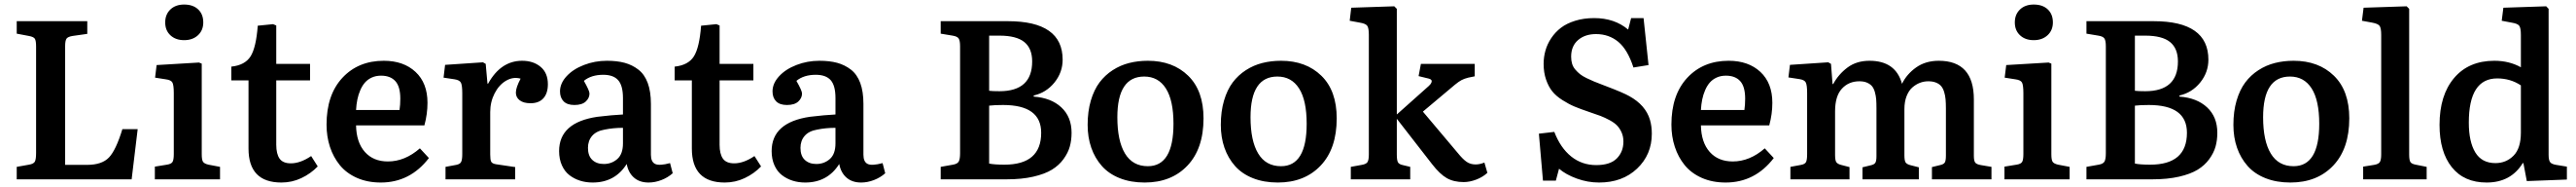

<svg xmlns="http://www.w3.org/2000/svg" viewBox="-20 -794 11429 828"><path d="M54.2 0V-55.2L108.9 -64.9Q129.4 -68.4 134.8 -78.6Q140.1 -88.9 140.1 -116.2V-587.9Q140.1 -612.8 135 -621.8Q129.9 -630.9 107.9 -634.8L54.2 -645V-700.2H367.2V-644L301.8 -634.8Q280.8 -631.3 274.9 -622.6Q269 -613.8 269 -589.8V-64H366.2Q432.1 -64 463.4 -96.7Q494.6 -129.4 522.9 -222.2H590.8L564 0Z M712.9 -694.8Q712.9 -730 735.8 -752Q758.8 -773.9 796.9 -773.9Q836.4 -773.9 859.1 -752.4Q881.8 -731 881.8 -694.8Q881.8 -659.7 858.2 -637.9Q834.5 -616.2 796.9 -616.2Q759.3 -616.2 736.1 -637.7Q712.9 -659.2 712.9 -694.8ZM667 0V-56.2L720.7 -64.9Q740.2 -67.9 745.6 -77.4Q751 -86.9 751 -111.8V-381.8Q751 -417 744.9 -428.5Q738.8 -439.9 714.8 -442.9L668 -450.2L674.8 -505.9L862.8 -517.1L875 -512.2V-110.8Q875 -86.9 880.4 -78.1Q885.7 -69.3 904.8 -64.9L956.1 -55.2V0Z M1228.5 14.2Q1082.5 14.2 1082.5 -136.2V-438H1006.3V-499Q1066.9 -505.4 1091.6 -544.4Q1116.2 -583.5 1123.5 -680.2L1191.4 -687L1205.6 -681.2V-511.2H1355.5V-438H1205.6V-152.8Q1205.6 -112.8 1220.2 -91.8Q1234.9 -70.8 1270.5 -70.8Q1312.5 -70.8 1360.4 -103L1389.6 -57.1Q1358.4 -24.9 1316.9 -5.4Q1275.4 14.2 1228.5 14.2Z M1669.4 14.2Q1610.4 14.2 1563.7 -6.3Q1517.1 -26.9 1488 -62.3Q1459 -97.7 1443.8 -143.6Q1428.7 -189.5 1428.7 -242.2Q1428.7 -374 1499 -449.5Q1569.3 -524.9 1682.6 -524.9Q1770.5 -524.9 1823.5 -475.6Q1876.5 -426.3 1876.5 -338.9Q1876.5 -289.1 1862.8 -238.8H1559.6Q1561 -163.6 1598.6 -121.3Q1636.2 -79.1 1700.7 -79.1Q1776.4 -79.1 1842.8 -137.2L1882.8 -94.2Q1799.3 14.2 1669.4 14.2ZM1559.6 -307.1H1752.4Q1755.9 -330.1 1755.9 -356.9Q1755.9 -410.6 1733.9 -434.8Q1711.9 -459 1670.4 -459Q1647.5 -459 1629.4 -450.7Q1611.3 -442.4 1599.1 -428.5Q1586.9 -414.6 1578.4 -394.8Q1569.8 -375 1565.4 -353.5Q1561 -332 1559.6 -307.1Z M1956.5 0V-55.2L2004.4 -64Q2021.5 -67.4 2026.1 -77.6Q2030.8 -87.9 2030.8 -111.8V-380.9Q2030.8 -416 2024.9 -427.7Q2019 -439.5 1996.6 -442.9L1947.8 -450.2L1954.6 -506.8L2122.6 -518.1L2134.8 -511.2L2142.6 -423.8H2145.5Q2201.7 -524.9 2296.4 -524.9Q2346.2 -524.9 2378.4 -498Q2410.6 -471.2 2410.6 -420.9Q2410.6 -381.3 2390.9 -359.1Q2371.1 -336.9 2333.5 -336.9Q2302.7 -336.9 2285.6 -349.9Q2268.6 -362.8 2268.6 -383.8Q2268.6 -406.2 2289.6 -445.8Q2256.8 -455.1 2225.3 -436.8Q2193.8 -418.5 2174.3 -380.6Q2154.8 -342.8 2154.8 -297.9V-109.9Q2154.8 -86.9 2158.9 -78.4Q2163.1 -69.8 2179.7 -66.9L2265.6 -54.2V0Z M2609.4 14.2Q2579.6 14.2 2553.7 6.1Q2527.8 -2 2506.6 -18.1Q2485.4 -34.2 2472.9 -61.8Q2460.4 -89.4 2460.4 -125Q2460.4 -252 2630.4 -276.9Q2694.8 -284.7 2743.7 -287.1V-359.9Q2743.7 -415 2722.4 -439Q2701.2 -462.9 2656.2 -462.9Q2603 -462.9 2570.3 -436Q2595.2 -392.6 2595.2 -379.9Q2595.2 -359.9 2578.6 -344.5Q2562 -329.1 2528.3 -329.1Q2496.1 -329.1 2480.2 -345.5Q2464.4 -361.8 2464.4 -389.2Q2464.4 -424.8 2493.4 -456.3Q2522.5 -487.8 2570.6 -506.3Q2618.7 -524.9 2672.4 -524.9Q2717.3 -524.9 2751 -515.9Q2784.7 -506.8 2812 -485.8Q2839.4 -464.8 2853.5 -426.8Q2867.7 -388.7 2867.7 -334V-108.9Q2867.7 -77.1 2886.5 -68.1Q2905.3 -59.1 2952.6 -71.8L2964.4 -26.9Q2942.9 -7.8 2914.3 3.2Q2885.7 14.2 2857.4 14.2Q2817.4 14.2 2792.5 -7.6Q2767.6 -29.3 2760.3 -67.9Q2708.5 14.2 2609.4 14.2ZM2658.7 -67.9Q2693.4 -67.9 2718.5 -89.8Q2743.7 -111.8 2743.7 -159.2V-228Q2700.7 -228 2662.6 -220.2Q2625.5 -213.9 2606.9 -192.4Q2588.4 -170.9 2588.4 -139.2Q2588.4 -104 2607.7 -85.9Q2627 -67.9 2658.7 -67.9Z M3195.3 14.2Q3049.3 14.2 3049.3 -136.2V-438H2973.1V-499Q3033.7 -505.4 3058.3 -544.4Q3083 -583.5 3090.3 -680.2L3158.2 -687L3172.4 -681.2V-511.2H3322.3V-438H3172.4V-152.8Q3172.4 -112.8 3187 -91.8Q3201.7 -70.8 3237.3 -70.8Q3279.3 -70.8 3327.1 -103L3356.4 -57.1Q3325.2 -24.9 3283.7 -5.4Q3242.2 14.2 3195.3 14.2Z M3552.2 14.2Q3522.5 14.2 3496.6 6.1Q3470.7 -2 3449.5 -18.1Q3428.2 -34.2 3415.8 -61.8Q3403.3 -89.4 3403.3 -125Q3403.3 -252 3573.2 -276.9Q3637.7 -284.7 3686.5 -287.1V-359.9Q3686.5 -415 3665.3 -439Q3644 -462.9 3599.1 -462.9Q3545.9 -462.9 3513.2 -436Q3538.1 -392.6 3538.1 -379.9Q3538.1 -359.9 3521.5 -344.5Q3504.9 -329.1 3471.2 -329.1Q3439 -329.1 3423.1 -345.5Q3407.2 -361.8 3407.2 -389.2Q3407.2 -424.8 3436.3 -456.3Q3465.3 -487.8 3513.4 -506.3Q3561.5 -524.9 3615.2 -524.9Q3660.2 -524.9 3693.8 -515.9Q3727.5 -506.8 3754.9 -485.8Q3782.2 -464.8 3796.4 -426.8Q3810.5 -388.7 3810.5 -334V-108.9Q3810.5 -77.1 3829.3 -68.1Q3848.1 -59.1 3895.5 -71.8L3907.2 -26.9Q3885.7 -7.8 3857.2 3.2Q3828.6 14.2 3800.3 14.2Q3760.3 14.2 3735.4 -7.6Q3710.4 -29.3 3703.1 -67.9Q3651.4 14.2 3552.2 14.2ZM3601.6 -67.9Q3636.2 -67.9 3661.4 -89.8Q3686.5 -111.8 3686.5 -159.2V-228Q3643.6 -228 3605.5 -220.2Q3568.4 -213.9 3549.8 -192.4Q3531.2 -170.9 3531.2 -139.2Q3531.2 -104 3550.5 -85.9Q3569.8 -67.9 3601.6 -67.9Z M4153.3 0V-55.2L4208 -64.9Q4228 -68.4 4233.6 -79.3Q4239.3 -90.3 4239.3 -115.2V-588.9Q4239.3 -613.3 4233.4 -623Q4227.5 -632.8 4206.1 -636.2L4153.3 -645V-700.2H4451.2Q4694.3 -700.2 4694.3 -529.8Q4694.3 -473.6 4658 -428.7Q4621.6 -383.8 4565.9 -371.1V-366.2Q4643.1 -360.8 4688.5 -318.6Q4733.9 -276.4 4733.9 -206.1Q4733.9 -173.3 4726.1 -145.3Q4718.3 -117.2 4698.2 -89.6Q4678.2 -62 4646.7 -42.7Q4615.2 -23.4 4564 -11.7Q4512.7 0 4446.3 0ZM4414.1 -390.1Q4559.1 -390.1 4559.1 -522Q4559.1 -579.6 4524.2 -607.9Q4489.3 -636.2 4414.1 -636.2H4368.2V-392.1Q4381.3 -390.1 4414.1 -390.1ZM4436 -64.9Q4599.1 -64.9 4599.1 -206.1Q4599.1 -329.1 4430.2 -329.1Q4391.1 -329.1 4368.2 -326.2V-69.8Q4390.6 -64.9 4436 -64.9Z M5058.1 14.2Q4996.1 14.2 4947.5 -5.1Q4898.9 -24.4 4868.2 -59.1Q4837.4 -93.8 4821.3 -139.9Q4805.2 -186 4805.2 -241.2Q4805.2 -300.8 4819.3 -348.6Q4833.5 -396.5 4857.9 -429Q4882.3 -461.4 4916.5 -483.4Q4950.7 -505.4 4989.5 -515.1Q5028.3 -524.9 5072.3 -524.9Q5183.1 -524.9 5251.2 -458.7Q5319.3 -392.6 5319.3 -270Q5319.3 -135.7 5248 -60.8Q5176.8 14.2 5058.1 14.2ZM5072.3 -58.1Q5186 -58.1 5186 -246.1Q5186 -349.6 5152.3 -402.3Q5118.7 -455.1 5056.2 -455.1Q4937 -455.1 4937 -274.9Q4937 -170.4 4970.9 -114.3Q5004.9 -58.1 5072.3 -58.1Z M5648.9 14.2Q5586.9 14.2 5538.3 -5.1Q5489.7 -24.4 5459 -59.1Q5428.2 -93.8 5412.1 -139.9Q5396 -186 5396 -241.2Q5396 -300.8 5410.2 -348.6Q5424.3 -396.5 5448.7 -429Q5473.1 -461.4 5507.3 -483.4Q5541.5 -505.4 5580.3 -515.1Q5619.1 -524.9 5663.1 -524.9Q5773.9 -524.9 5842 -458.7Q5910.2 -392.6 5910.2 -270Q5910.2 -135.7 5838.9 -60.8Q5767.6 14.2 5648.9 14.2ZM5663.1 -58.1Q5776.9 -58.1 5776.9 -246.1Q5776.9 -349.6 5743.2 -402.3Q5709.5 -455.1 5647 -455.1Q5527.8 -455.1 5527.8 -274.9Q5527.8 -170.4 5561.8 -114.3Q5595.7 -58.1 5663.1 -58.1Z M6565.4 -74.2 6578.6 -28.8Q6558.1 -9.8 6529.1 1.2Q6500 12.2 6473.6 12.2Q6429.2 12.2 6398.4 -5.4Q6367.7 -22.9 6333.5 -66.9L6176.8 -268.1V-109.9Q6176.8 -85.4 6181.6 -75.9Q6186.5 -66.4 6203.6 -63L6236.3 -55.2V0H5972.7V-55.2L6021.5 -64Q6041.5 -67.4 6047.1 -76.9Q6052.7 -86.4 6052.7 -110.8V-639.2Q6052.7 -669.4 6045.9 -679.4Q6039.1 -689.5 6012.7 -693.8L5967.8 -702.1L5974.6 -759.8L6165.5 -766.1L6176.8 -754.9V-287.1L6318.4 -413.1Q6327.6 -421.4 6330.3 -428.2Q6333 -435.1 6330.1 -439.5Q6327.1 -443.8 6319.3 -445.8L6273.4 -457L6283.7 -511.2H6522.5V-456.1L6493.7 -450.2Q6476.1 -445.8 6463.6 -439.2Q6451.2 -432.6 6434.6 -418.9L6292.5 -299.8L6446.8 -117.2Q6469.7 -88.9 6486.6 -77.4Q6503.4 -65.9 6526.4 -65.9Q6544.9 -65.9 6565.4 -74.2Z M7074.2 14.2Q7023.4 14.2 6975.1 -3.4Q6926.8 -21 6896.5 -46.9L6882.3 5.9H6825.2L6807.1 -202.1L6875.5 -210Q6902.8 -139.2 6950.4 -101.1Q6998 -63 7061.5 -63Q7123.5 -63 7152.8 -92.5Q7182.1 -122.1 7182.1 -167Q7182.1 -189.5 7174.1 -207.5Q7166 -225.6 7154.1 -238Q7142.1 -250.5 7120.8 -262Q7099.6 -273.4 7080.3 -280.8Q7061 -288.1 7031.2 -297.9Q6992.2 -311 6965.8 -322Q6939.5 -333 6911.1 -351.1Q6882.8 -369.1 6866.2 -389.9Q6849.6 -410.6 6838.9 -441.7Q6828.1 -472.7 6828.1 -511.2Q6828.1 -541.5 6836.2 -570.1Q6844.2 -598.6 6861.8 -625Q6879.4 -651.4 6904.8 -670.9Q6930.2 -690.4 6968.3 -702.1Q7006.3 -713.9 7052.2 -713.9Q7142.6 -713.9 7203.1 -663.1L7216.3 -713.9H7271.5L7293.5 -505.9L7226.6 -495.1Q7200.7 -574.7 7159.2 -608.9Q7117.7 -643.1 7060.5 -643.1Q7011.7 -643.1 6981 -616.7Q6950.2 -590.3 6950.2 -543Q6950.2 -525.4 6954.6 -511.2Q6959 -497.1 6969 -485.6Q6979 -474.1 6989.7 -465.6Q7000.5 -457 7018.6 -448.2Q7036.6 -439.5 7051.5 -433.3Q7066.4 -427.2 7089.4 -418.5Q7098.6 -415 7103.5 -413.1Q7181.2 -383.8 7208.5 -368.2Q7280.3 -328.6 7299.8 -263.7Q7308.1 -235.4 7308.1 -202.1Q7308.1 -109.4 7242.9 -47.6Q7177.7 14.2 7074.2 14.2Z M7635.7 14.2Q7576.7 14.2 7530 -6.3Q7483.4 -26.9 7454.3 -62.3Q7425.3 -97.7 7410.2 -143.6Q7395 -189.5 7395 -242.2Q7395 -374 7465.3 -449.5Q7535.6 -524.9 7648.9 -524.9Q7736.8 -524.9 7789.8 -475.6Q7842.8 -426.3 7842.8 -338.9Q7842.8 -289.1 7829.1 -238.8H7525.9Q7527.3 -163.6 7564.9 -121.3Q7602.5 -79.1 7667 -79.1Q7742.7 -79.1 7809.1 -137.2L7849.1 -94.2Q7765.6 14.2 7635.7 14.2ZM7525.9 -307.1H7718.8Q7722.2 -330.1 7722.2 -356.9Q7722.2 -410.6 7700.2 -434.8Q7678.2 -459 7636.7 -459Q7613.8 -459 7595.7 -450.7Q7577.6 -442.4 7565.4 -428.5Q7553.2 -414.6 7544.7 -394.8Q7536.1 -375 7531.7 -353.5Q7527.3 -332 7525.9 -307.1Z M7922.9 0V-55.2L7970.7 -64Q7988.3 -67.4 7992.7 -77.4Q7997.1 -87.4 7997.1 -111.8V-381.8Q7997.1 -417 7991.2 -428.7Q7985.4 -440.4 7962.9 -443.8L7914.1 -451.2L7920.9 -506.8L8090.8 -518.1L8103 -511.2L8109.9 -421.9H8112.8Q8136.2 -465.3 8176.3 -495.1Q8216.3 -524.9 8273.9 -524.9Q8390.1 -524.9 8418 -422.9Q8439 -465.8 8480.7 -495.4Q8522.5 -524.9 8581.1 -524.9Q8736.8 -524.9 8736.8 -354V-104Q8736.8 -83 8742.4 -74.7Q8748 -66.4 8768.1 -63L8814.9 -55.2V0H8550.8V-54.2L8586.9 -63Q8603 -66.4 8607.9 -74.5Q8612.8 -82.5 8612.8 -105V-314Q8612.8 -337.4 8611.3 -354Q8609.9 -370.6 8605 -386.7Q8600.1 -402.8 8591.8 -412.6Q8583.5 -422.4 8569.1 -428.2Q8554.7 -434.1 8534.7 -434.1Q8515.1 -434.1 8497.3 -427.2Q8479.5 -420.4 8463.6 -406.5Q8447.8 -392.6 8438.2 -367.9Q8428.7 -343.3 8428.7 -311V-106.9Q8428.7 -84.5 8433.3 -75.9Q8438 -67.4 8454.1 -63L8492.7 -53.2V0H8242.7V-53.2L8278.8 -62Q8294.9 -65.4 8299.8 -73.5Q8304.7 -81.5 8304.7 -102.1V-314Q8304.7 -337.9 8303.5 -354Q8302.2 -370.1 8297.6 -386.5Q8293 -402.8 8284.9 -412.4Q8276.9 -421.9 8262.9 -428Q8249 -434.1 8229 -434.1Q8181.6 -434.1 8151.4 -401.4Q8121.1 -368.7 8121.1 -300.8V-107.9Q8121.1 -85.4 8126 -76.9Q8130.9 -68.4 8147 -64L8185.1 -54.2V0Z M8918.5 -694.8Q8918.5 -730 8941.4 -752Q8964.4 -773.9 9002.4 -773.9Q9042 -773.9 9064.7 -752.4Q9087.4 -731 9087.4 -694.8Q9087.4 -659.7 9063.7 -637.9Q9040 -616.2 9002.4 -616.2Q8964.8 -616.2 8941.7 -637.7Q8918.5 -659.2 8918.5 -694.8ZM8872.6 0V-56.2L8926.3 -64.9Q8945.8 -67.9 8951.2 -77.4Q8956.5 -86.9 8956.5 -111.8V-381.8Q8956.5 -417 8950.4 -428.5Q8944.3 -439.9 8920.4 -442.9L8873.5 -450.2L8880.4 -505.9L9068.4 -517.1L9080.6 -512.2V-110.8Q9080.6 -86.9 9085.9 -78.1Q9091.3 -69.3 9110.4 -64.9L9161.6 -55.2V0Z M9236.3 0V-55.2L9291 -64.9Q9311 -68.4 9316.7 -79.3Q9322.3 -90.3 9322.3 -115.2V-588.9Q9322.3 -613.3 9316.4 -623Q9310.5 -632.8 9289.1 -636.2L9236.3 -645V-700.2H9534.2Q9777.3 -700.2 9777.3 -529.8Q9777.3 -473.6 9741 -428.7Q9704.6 -383.8 9648.9 -371.1V-366.2Q9726.1 -360.8 9771.5 -318.6Q9816.9 -276.4 9816.9 -206.1Q9816.9 -173.3 9809.1 -145.3Q9801.3 -117.2 9781.2 -89.6Q9761.2 -62 9729.7 -42.7Q9698.2 -23.4 9647 -11.7Q9595.7 0 9529.3 0ZM9497.1 -390.1Q9642.1 -390.1 9642.1 -522Q9642.1 -579.6 9607.2 -607.9Q9572.3 -636.2 9497.1 -636.2H9451.2V-392.1Q9464.4 -390.1 9497.1 -390.1ZM9519 -64.9Q9682.1 -64.9 9682.1 -206.1Q9682.1 -329.1 9513.2 -329.1Q9474.1 -329.1 9451.2 -326.2V-69.8Q9473.6 -64.9 9519 -64.9Z M10141.1 14.2Q10079.1 14.2 10030.5 -5.1Q9981.9 -24.4 9951.2 -59.1Q9920.4 -93.8 9904.3 -139.9Q9888.2 -186 9888.2 -241.2Q9888.2 -300.8 9902.3 -348.6Q9916.5 -396.5 9940.9 -429Q9965.3 -461.4 9999.5 -483.4Q10033.7 -505.4 10072.5 -515.1Q10111.3 -524.9 10155.3 -524.9Q10266.1 -524.9 10334.2 -458.7Q10402.3 -392.6 10402.3 -270Q10402.3 -135.7 10331.1 -60.8Q10259.8 14.2 10141.1 14.2ZM10155.3 -58.1Q10269 -58.1 10269 -246.1Q10269 -349.6 10235.4 -402.3Q10201.7 -455.1 10139.2 -455.1Q10020 -455.1 10020 -274.9Q10020 -170.4 10054 -114.3Q10087.9 -58.1 10155.3 -58.1Z M10463.9 0V-56.2L10512.7 -64Q10532.7 -67.4 10538.3 -77.1Q10543.9 -86.9 10543.9 -110.8V-639.2Q10543.9 -668.9 10537.1 -679Q10530.3 -689 10503.9 -693.8L10458.5 -702.1L10465.8 -759.8L10656.7 -766.1L10668 -754.9V-109.9Q10668 -85.9 10673.1 -77.1Q10678.2 -68.4 10696.8 -64.9L10745.6 -55.2V0Z M11011.7 14.2Q10911.6 14.2 10857.2 -53.7Q10802.7 -121.6 10802.7 -241.2Q10802.7 -372.6 10867.4 -448.7Q10932.1 -524.9 11045.9 -524.9Q11112.3 -524.9 11163.6 -496.1V-639.2Q11163.6 -669.4 11156.7 -679.4Q11149.9 -689.5 11122.6 -693.8L11078.6 -702.1L11085.9 -759.8L11275.9 -766.1L11286.6 -754.9V-108.9Q11286.6 -85.4 11293 -76.4Q11299.3 -67.4 11319.8 -64L11367.7 -56.2V1L11189.9 7.8L11174.8 -71.8H11171.9Q11119.1 14.2 11011.7 14.2ZM11050.8 -71.8Q11098.1 -71.8 11130.9 -104.5Q11163.6 -137.2 11163.6 -207V-416Q11117.2 -446.8 11058.6 -446.8Q10932.6 -446.8 10932.6 -251Q10932.6 -166.5 10961.4 -119.1Q10990.2 -71.8 11050.8 -71.8Z"/></svg>

Font: Literata Book SemiBold
Style: Regular
Weight: 600
Designer: Latin by Veronika Burian and Jose Scaglione. Greek by Irene Vlachou. Cyrillic by Vera Evstafieva
Foundry: TypeTogether
Version: Version 2.003;PS 002.003;hotconv 1.0.88;makeotf.lib2.5.64775